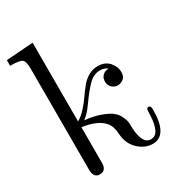

<svg xmlns="http://www.w3.org/2000/svg" viewBox="-171 -799 841 916"><g transform="rotate(-30 249.5 -341.5)"><path d="M-1 -651.9V-683.1L147 -693.8V-259.8Q169.9 -272.9 191.9 -296.9Q213.9 -320.8 230.5 -345Q247.1 -369.1 265.1 -391.6Q283.2 -414.1 307.1 -428Q331.1 -441.9 359.9 -441.9Q398.9 -441.9 421.4 -416.5Q443.8 -391.1 443.8 -360.8Q443.8 -335.9 429 -325Q414.1 -314 397.9 -314Q379.9 -314 366.5 -326.9Q353 -339.8 353 -359.9Q353 -367.7 355.5 -377Q357.9 -386.2 368.9 -395.5Q379.9 -404.8 397.9 -405.8V-407.2L396 -408.2Q394 -409.2 390.6 -411.1Q387.2 -413.1 382.6 -415Q377.9 -417 371.6 -418Q365.2 -418.9 357.9 -418.9Q322.8 -418.9 293 -387.9Q263.2 -356.9 232.2 -312.5Q201.2 -268.1 174.8 -250Q225.6 -245.1 261.7 -231.4Q297.9 -217.8 315.4 -203.9Q333 -189.9 342.5 -169.9Q352.1 -149.9 353.5 -138.4Q355 -127 355 -110.8Q355 -106.9 355 -105Q359.9 -12.2 405.8 -12.2Q433.6 -12.2 445.8 -40.5Q458 -68.8 459.5 -106.4Q460.9 -144 461.9 -145Q467.8 -156.2 478 -150.9Q484.9 -147 484.9 -129.9Q484.9 11.2 403.8 11.2Q360.8 11.2 325.4 -22Q290 -55.2 286.1 -110.8Q284.2 -153.8 264.2 -176.8Q230 -216.8 147 -228V-33.2Q147.5 10.7 112.3 10.7Q112.3 10.7 111.8 11.2Q77.1 11.2 77.1 -34.2V-592.8Q77.1 -630.9 64.5 -641.4Q51.8 -651.9 2.9 -651.9Z"/></g></svg>

Font: CMU Serif Upright Italic
Style: UprightItalic
Weight: 500
Version: Version 0.7.0